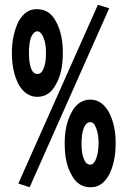

<svg xmlns="http://www.w3.org/2000/svg" viewBox="-20 -783 540 813"><path d="M30.3 -558.6Q30.3 -632.8 57.6 -690.4Q87.9 -746.1 137.7 -744.1Q190.4 -744.1 217.8 -690.4Q246.1 -638.7 246.1 -558.6Q246.1 -476.6 217.8 -427.7Q190.4 -373 137.7 -373Q87.9 -373 57.6 -427.7Q30.3 -482.4 30.3 -558.6ZM57.6 -5.9 394.5 -762.7 442.4 -748 105.5 9.8ZM102.5 -558.6Q102.5 -518.6 111.3 -494.1Q120.1 -469.7 138.2 -469.7Q156.2 -469.7 165 -494.1Q174.8 -518.6 174.8 -559.1Q174.8 -599.6 164.1 -624Q153.3 -650.4 138.2 -650.4Q123 -650.4 111.3 -625Q102.5 -599.6 102.5 -558.6ZM253.9 -174.8Q253.9 -253.9 282.2 -305.7Q309.6 -360.4 362.3 -361.3Q412.1 -361.3 442.4 -305.7Q470.7 -249 469.7 -174.8Q469.7 -98.6 442.4 -43.9Q412.1 11.7 362.3 9.8Q309.6 9.8 282.2 -43.9Q253.9 -92.8 253.9 -174.8ZM325.2 -174.8Q325.2 -133.8 335 -110.4Q343.8 -85.9 362.3 -85.9Q377.9 -85.9 386.7 -110.4Q396.5 -134.8 397.5 -174.8Q397.5 -216.8 386.7 -241.2Q377.9 -266.6 362.3 -265.6Q344.7 -265.6 335 -241.2Q325.2 -216.8 325.2 -174.8Z"/></svg>

Font: RobotoJAA
Style: Medium
Weight: 500
Version: Version 2.05; 2016-11-05